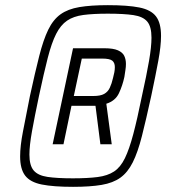

<svg xmlns="http://www.w3.org/2000/svg" viewBox="-20 -716 664 744"><path d="M263 8Q187 8 142 -1Q97 -10 77.5 -35.5Q58 -61 58 -110Q58 -150 69 -206.5Q80 -263 96 -344Q116 -436 132 -499Q148 -562 167 -601Q186 -640 214.5 -660.5Q243 -681 287.5 -688.5Q332 -696 398 -696Q475 -696 520 -687Q565 -678 584.5 -652.5Q604 -627 604 -577Q604 -538 593.5 -481Q583 -424 566 -344Q546 -252 530 -189Q514 -126 494.5 -87Q475 -48 446.5 -27.5Q418 -7 373.5 0.5Q329 8 263 8ZM184 -157 263 -529H385Q419 -529 437 -521Q455 -513 461.5 -499.5Q468 -486 468 -468Q468 -457 466 -444.5Q464 -432 462 -418Q455 -385 441 -355Q427 -325 392 -314L413 -157H369L350 -306H257L226 -157ZM262 -25Q320 -25 358.5 -30Q397 -35 422 -51.5Q447 -68 464 -103Q481 -138 496.5 -196.5Q512 -255 530 -344Q548 -425 557.5 -480Q567 -535 567 -570Q567 -613 550.5 -632.5Q534 -652 497 -657.5Q460 -663 398 -663Q341 -663 303 -658Q265 -653 240 -636Q215 -619 197.5 -584.5Q180 -550 165 -491.5Q150 -433 131 -344Q114 -263 104 -207.5Q94 -152 94 -117Q94 -75 110.5 -55.5Q127 -36 164 -30.5Q201 -25 262 -25ZM266 -344H342Q369 -344 383.5 -352Q398 -360 405.5 -376Q413 -392 418 -414Q421 -425 423 -435.5Q425 -446 425 -456Q425 -473 415 -481Q405 -489 376 -489H297Z"/></svg>

Font: Saira SemiCondensed Light
Style: Italic
Weight: 300
Width: 4
Italic angle: -12°
Designer: Hector Gatti with collaboration of the Omnibus-Type team
Foundry: Omnibus-Type
Version: Version 1.101